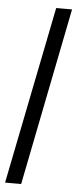

<svg xmlns="http://www.w3.org/2000/svg" viewBox="-55 -765 339 844"><g transform="rotate(5 114.0 -343.0)"><path d="M72 49 228 -735H158L1 49Z"/></g></svg>

Font: Archivo Narrow
Style: Regular
Weight: 400
Designer: Hector Gatti
Foundry: Omnibus-Type
Version: Version 1.003;PS 001.003;hotconv 1.0.70;makeotf.lib2.5.58329